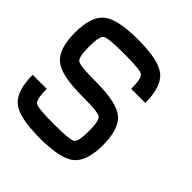

<svg xmlns="http://www.w3.org/2000/svg" viewBox="-228 -1040 1206 1206"><g transform="rotate(45 375.0 -437.5)"><path d="M125 -625Q125 -531.2 148.4 -515.6Q171.9 -500 312.5 -500Q500 -500 562.5 -445.3Q625 -390.6 625 -250Q625 -109.4 562.5 -54.7Q500 0 312.5 0Q125 0 62.5 -54.7Q0 -109.4 0 -250H125Q125 -156.2 148.4 -140.6Q171.9 -125 312.5 -125Q453.1 -125 476.6 -140.6Q500 -156.2 500 -250Q500 -343.8 476.6 -359.4Q453.1 -375 312.5 -375Q125 -375 62.5 -429.7Q0 -484.4 0 -625Q0 -765.6 62.5 -820.3Q125 -875 312.5 -875Q500 -875 562.5 -820.3Q625 -765.6 625 -625H500Q500 -718.8 476.6 -734.4Q453.1 -750 312.5 -750Q171.9 -750 148.4 -734.4Q125 -718.8 125 -625Z"/></g></svg>

Font: CraftyPE
Style: Regular
Weight: 400
Designer: Erek Butcher
Foundry: Haunted Coop
Version: Version 0.018;April 4, 2024;FontCreator 15.0.0.2962 64-bit